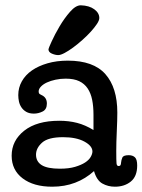

<svg xmlns="http://www.w3.org/2000/svg" viewBox="-20 -694 538 725"><path d="M355 -626Q355 -617 346 -603.5Q337 -590 323 -574.5Q309 -559 291 -543Q273 -527 256 -514.5Q239 -502 224 -494Q209 -486 200 -486Q189 -486 176 -491.5Q163 -497 163 -508Q163 -511 175 -537.5Q187 -564 205 -594.5Q223 -625 244.5 -649.5Q266 -674 285 -674Q317 -673 336 -659Q355 -645 355 -626ZM333 -261Q333 -292 328 -317Q323 -342 311 -360Q299 -378 279 -387.5Q259 -397 228 -397Q208 -397 189.5 -393Q171 -389 157 -382.5Q143 -376 134.5 -367Q126 -358 126 -349Q126 -341 130.5 -338.5Q135 -336 137 -335Q157 -326 157 -303Q157 -281 141 -273Q125 -265 108 -265Q91 -265 79.5 -271.5Q68 -278 61 -288.5Q54 -299 51.5 -311Q49 -323 49 -335Q49 -363 62.5 -387Q76 -411 100.5 -428Q125 -445 159.5 -455Q194 -465 236 -465Q333 -465 378 -414Q423 -363 423 -269Q423 -257 422.5 -238Q422 -219 421 -198.5Q420 -178 419.5 -158.5Q419 -139 419 -124Q419 -87 420 -77Q421 -67 428 -67Q433 -67 435 -70.5Q437 -74 437 -79Q438 -90 442 -99Q446 -108 466 -108Q481 -108 489.5 -100Q498 -92 498 -69Q498 -28 474 -8.5Q450 11 414 11Q388 11 366.5 -1Q345 -13 335 -48Q303 -19 263.5 -4Q224 11 177 11Q107 11 65.5 -20.5Q24 -52 24 -106Q24 -163 71.5 -200.5Q119 -238 204 -238Q240 -238 271 -230Q302 -222 333 -203ZM116 -110Q116 -84 137.5 -70.5Q159 -57 206 -57Q240 -57 263.5 -64Q287 -71 301.5 -80.5Q316 -90 322.5 -101.5Q329 -113 329 -122Q329 -143 298.5 -159.5Q268 -176 218 -176Q162 -176 139 -155.5Q116 -135 116 -110Z"/></svg>

Font: Life Savers ExtraBold
Style: Regular
Weight: 800
Designer: Pablo Impallari, Rodrigo Fuenzalida, Brenda Gallo
Foundry: Pablo Impallari, Rodrigo Fuenzalida, Brenda Gallo
Version: Version 3.001; ttfautohint (v0.95) -l 8 -r 50 -G 200 -x 14 -